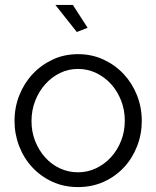

<svg xmlns="http://www.w3.org/2000/svg" viewBox="-20 -750 635 780"><path d="M297 10Q240 10 193 -11.5Q146 -33 111.5 -70Q77 -107 58 -156Q39 -205 39 -259Q39 -314 58.5 -363Q78 -412 112.5 -449Q147 -486 194 -508Q241 -530 297 -530Q353 -530 400.5 -508Q448 -486 482.5 -449Q517 -412 536.5 -363Q556 -314 556 -259Q556 -205 537 -156Q518 -107 483.5 -70Q449 -33 401.5 -11.5Q354 10 297 10ZM108 -258Q108 -214 123 -176.5Q138 -139 163.5 -110.5Q189 -82 223.5 -66Q258 -50 297 -50Q336 -50 370.5 -66.5Q405 -83 431 -111.5Q457 -140 472 -178Q487 -216 487 -260Q487 -303 472 -341.5Q457 -380 431 -408.5Q405 -437 370.5 -453.5Q336 -470 297 -470Q258 -470 224 -453.5Q190 -437 164 -408Q138 -379 123 -340.5Q108 -302 108 -258ZM205 -730H276L336 -637L292 -620Z"/></svg>

Font: Boldmen
Style: Regular
Weight: 400
Designer: Matt McInerney, Pablo Impallari, Rodrigo Fuenzalida
Foundry: LIVING CONCEPT
Version: Version 1.000